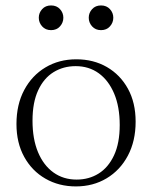

<svg xmlns="http://www.w3.org/2000/svg" viewBox="-20 -658 545 688"><path d="M254.5 -14.5Q298.5 -14.5 333.2 -36Q368 -57.5 388.5 -101.2Q409 -145 409 -210Q409 -275.5 389 -322.8Q369 -370 333.8 -395.5Q298.5 -421 251 -421Q207 -421 172 -399.5Q137 -378 116.8 -334.5Q96.5 -291 96.5 -225.5Q96.5 -160 116.2 -112.8Q136 -65.5 171.5 -40Q207 -14.5 254.5 -14.5ZM252 10Q191 10 142.8 -17.8Q94.5 -45.5 66.8 -95.8Q39 -146 39 -213.5Q39 -283.5 66.8 -335.5Q94.5 -387.5 143 -416.5Q191.5 -445.5 253.5 -445.5Q315 -445.5 363 -417.8Q411 -390 438.5 -340Q466 -290 466 -222Q466 -152.5 438.2 -100.2Q410.5 -48 362 -19Q313.5 10 252 10ZM163 -550Q143 -550 131 -563.5Q119 -577 119 -594.5Q119 -612 131 -625.2Q143 -638.5 163 -638.5Q183 -638.5 195 -625.2Q207 -612 207 -594.5Q207 -577 195 -563.5Q183 -550 163 -550ZM342 -550Q322 -550 310 -563.5Q298 -577 298 -594.5Q298 -612 310 -625.2Q322 -638.5 342 -638.5Q362 -638.5 374 -625.2Q386 -612 386 -594.5Q386 -577 374 -563.5Q362 -550 342 -550Z"/></svg>

Font: Newsreader 24pt Light
Style: Regular
Weight: 300
Designer: Hugues Gentile
Foundry: Production Type
Version: Version 1.003